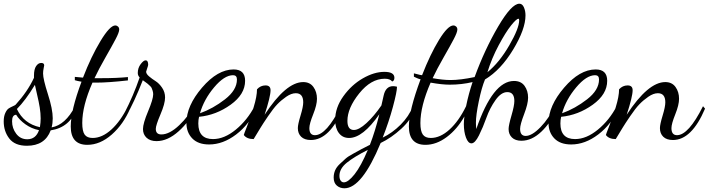

<svg xmlns="http://www.w3.org/2000/svg" viewBox="-40 -734 3817 1034"><path d="M-20 -80Q-20 -107 -11.5 -125.5Q-3 -144 7.5 -150.5Q18 -157 29.5 -162Q41 -167 44 -170Q108 -240 143 -315V-327Q143 -361 154.5 -378Q166 -395 182 -395Q198 -395 198 -382Q198 -380 195 -366Q192 -352 192 -338Q192 -308 218 -227Q244 -146 244 -97Q244 -70 238 -48Q312 -61 364 -161L373 -151Q338 -48 233 -32Q202 51 105 51Q40 51 10 12Q-20 -27 -20 -80ZM25 -81Q25 -43 47.5 -13.5Q70 16 107 16Q153 16 170 -33Q130 -41 97 -64.5Q64 -88 47 -116Q25 -115 25 -81ZM51 -147Q88 -68 175 -49Q179 -75 179 -96Q179 -124 174 -155Q169 -186 160 -223.5Q151 -261 148 -277Q97 -193 51 -147Z M341 -53Q341 -139 399 -294Q375 -298 363 -302V-320Q399 -316 407 -316Q451 -430 501.5 -513.5Q552 -597 581 -597Q589 -597 595.5 -591Q602 -585 602 -575Q602 -560 582.5 -523Q563 -486 527.5 -424Q492 -362 469 -313H506Q589 -313 649 -319V-301Q543 -289 478 -289Q475 -289 473 -289H458Q403 -164 403 -72Q403 -27 416 -9Q429 9 459 9Q510 9 560 -36.5Q610 -82 649 -162L662 -152Q625 -65 562 -9.5Q499 46 430 46Q341 46 341 -53Z M631 -127Q679 -220 712 -317Q702 -327 702 -341Q702 -368 717.5 -388.5Q733 -409 744 -409Q758 -409 758 -385Q758 -381 752.5 -365.5Q747 -350 747 -348Q747 -336 763 -322.5Q779 -309 798 -297Q817 -285 833 -261.5Q849 -238 849 -209Q849 -176 824 -117.5Q799 -59 799 -40Q799 -10 829 -10Q873 -10 925.5 -60Q978 -110 999 -159L1012 -149Q981 -80 922 -27Q863 26 803 26Q769 26 749.5 8Q730 -10 730 -39Q730 -69 757.5 -134.5Q785 -200 785 -226Q785 -236 782 -245.5Q779 -255 776.5 -260.5Q774 -266 766 -273L755 -283Q752 -286 741.5 -293Q731 -300 729 -302Q682 -182 640 -110Z M964 -72Q964 -164 1048 -262Q1132 -360 1218 -360Q1280 -360 1280 -299Q1280 -226 1202 -170Q1124 -114 1032 -105Q1028 -88 1028 -69Q1028 15 1107 15Q1168 15 1230 -36Q1292 -87 1331 -162L1343 -153Q1303 -64 1232 -10Q1161 44 1086 44Q1027 44 995.5 11.5Q964 -21 964 -72ZM1037 -124Q1107 -149 1171.5 -199Q1236 -249 1236 -306Q1236 -329 1215 -329Q1168 -329 1113 -263.5Q1058 -198 1037 -124Z M1273 -7Q1273 -10 1290.5 -54Q1308 -98 1326 -156.5Q1344 -215 1344 -253Q1363 -274 1390 -274Q1417 -274 1417 -248Q1417 -214 1385 -116Q1500 -292 1593 -292Q1629 -292 1648 -265.5Q1667 -239 1667 -202Q1667 -169 1646.5 -118Q1626 -67 1626 -44Q1626 -6 1656 -6Q1718 -6 1796 -162L1807 -149Q1735 20 1634 20Q1600 20 1582 2.5Q1564 -15 1564 -44Q1564 -64 1578.5 -111.5Q1593 -159 1593 -183Q1593 -232 1553 -232Q1529 -232 1501.5 -213Q1474 -194 1453 -172Q1432 -150 1403.5 -108Q1375 -66 1363 -46L1326 15Q1289 15 1273 -7Z M1757 222Q1757 202 1764.5 184Q1772 166 1790 149Q1808 132 1821.5 120Q1835 108 1865 92L1907 69Q1919 62 1952 46Q1980 -26 2003 -119Q1914 9 1840 9Q1805 9 1785 -17.5Q1765 -44 1765 -88Q1765 -154 1809 -215.5Q1853 -277 1914 -312Q1975 -347 2030 -347Q2084 -347 2084 -315Q2084 -299 2072 -295Q2061 -310 2032 -310Q1958 -310 1894.5 -231Q1831 -152 1831 -83Q1831 -34 1866 -34Q1893 -34 1933.5 -71Q1974 -108 2014 -166L2026 -219Q2037 -270 2077 -270Q2086 -270 2098 -267Q2098 -240 2076 -158.5Q2054 -77 2021 7Q2073 -18 2117.5 -62.5Q2162 -107 2184 -162L2197 -152Q2176 -91 2121.5 -41Q2067 9 2010 36Q1909 280 1815 280Q1791 280 1774 265.5Q1757 251 1757 222ZM1788 213Q1788 229 1794.5 238.5Q1801 248 1812 248Q1835 248 1869.5 204.5Q1904 161 1941 73Q1868 110 1828 142Q1788 174 1788 213Z M2162 -53Q2162 -138 2225 -307Q2217 -308 2204 -314Q2191 -320 2189 -321V-339Q2192 -339 2207 -334.5Q2222 -330 2233 -329Q2277 -442 2324.5 -519.5Q2372 -597 2402 -597Q2410 -597 2416.5 -591Q2423 -585 2423 -575Q2423 -560 2403.5 -523Q2384 -486 2348.5 -424Q2313 -362 2290 -313Q2345 -303 2387 -303Q2439 -303 2516 -319Q2571 -469 2643 -591.5Q2715 -714 2757 -714Q2773 -714 2781.5 -694.5Q2790 -675 2790 -651Q2790 -577 2723.5 -467Q2657 -357 2572 -306Q2554 -263 2538.5 -188.5Q2523 -114 2523 -73Q2523 -57 2525 -39Q2614 -298 2728 -298Q2766 -298 2785 -271.5Q2804 -245 2804 -208Q2804 -175 2782.5 -119Q2761 -63 2761 -40Q2761 -2 2791 -2Q2825 -2 2871 -49.5Q2917 -97 2947 -162L2960 -150Q2927 -74 2875.5 -25Q2824 24 2768 24Q2735 24 2717 6.5Q2699 -11 2699 -39Q2699 -59 2714.5 -112Q2730 -165 2730 -190Q2730 -238 2692 -238Q2659 -238 2628.5 -195Q2598 -152 2579.5 -100Q2561 -48 2539.5 -5Q2518 38 2499 38Q2481 38 2469.5 7Q2458 -24 2458 -66Q2458 -84 2461 -107Q2422 -38 2366 4Q2310 46 2251 46Q2162 46 2162 -53ZM2224 -71Q2224 -28 2237 -9.5Q2250 9 2280 9Q2331 9 2381 -36.5Q2431 -82 2470 -162Q2484 -230 2505 -292Q2446 -278 2382 -278Q2340 -278 2279 -289Q2224 -163 2224 -71ZM2585 -345Q2649 -397 2702.5 -489.5Q2756 -582 2756 -625Q2756 -633 2752 -633Q2741 -633 2712 -596.5Q2683 -560 2645.5 -490Q2608 -420 2585 -345Z M2914 -72Q2914 -164 2998 -262Q3082 -360 3168 -360Q3230 -360 3230 -299Q3230 -226 3152 -170Q3074 -114 2982 -105Q2978 -88 2978 -69Q2978 15 3057 15Q3118 15 3180 -36Q3242 -87 3281 -162L3293 -153Q3253 -64 3182 -10Q3111 44 3036 44Q2977 44 2945.5 11.5Q2914 -21 2914 -72ZM2987 -124Q3057 -149 3121.5 -199Q3186 -249 3186 -306Q3186 -329 3165 -329Q3118 -329 3063 -263.5Q3008 -198 2987 -124Z M3223 -7Q3223 -10 3240.5 -54Q3258 -98 3276 -156.5Q3294 -215 3294 -253Q3313 -274 3340 -274Q3367 -274 3367 -248Q3367 -214 3335 -116Q3450 -292 3543 -292Q3579 -292 3598 -265.5Q3617 -239 3617 -202Q3617 -169 3596.5 -118Q3576 -67 3576 -44Q3576 -6 3606 -6Q3668 -6 3746 -162L3757 -149Q3685 20 3584 20Q3550 20 3532 2.5Q3514 -15 3514 -44Q3514 -64 3528.5 -111.5Q3543 -159 3543 -183Q3543 -232 3503 -232Q3479 -232 3451.5 -213Q3424 -194 3403 -172Q3382 -150 3353.5 -108Q3325 -66 3313 -46L3276 15Q3239 15 3223 -7Z"/></svg>

Font: DancingScriptRegular
Style: Regular
Weight: 400
Designer: Pablo Impallari
Foundry: Pablo Impallari. www.impallari.com
Version: Version 1.002